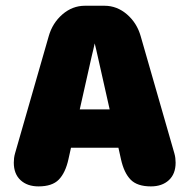

<svg xmlns="http://www.w3.org/2000/svg" viewBox="-20 -639 659 668"><path d="M114 9.5Q75 9.5 51.5 -12.2Q28 -34 28 -73Q28 -81 29 -89.2Q30 -97.5 32.5 -106L149.5 -513Q162.5 -559 197.2 -589Q232 -619 275.5 -619H343.5Q387 -619 421.8 -589Q456.5 -559 469.5 -513L586.5 -106Q589 -97.5 590 -89.2Q591 -81 591 -73Q591 -34 567.5 -12.2Q544 9.5 505 9.5Q457.5 9.5 434.5 -14Q411.5 -37.5 401 -84.5L392 -125H227L218 -84.5Q207.5 -37.5 184.5 -14Q161.5 9.5 114 9.5ZM257.5 -258.5H361.5L320 -443Q317 -456 314.5 -467.2Q312 -478.5 309.5 -488Q307.5 -478.5 304.8 -467.2Q302 -456 299 -443Z"/></svg>

Font: Sono ExtraLight Monospace ExtraBold
Style: Regular
Weight: 800
Version: Version 2.112